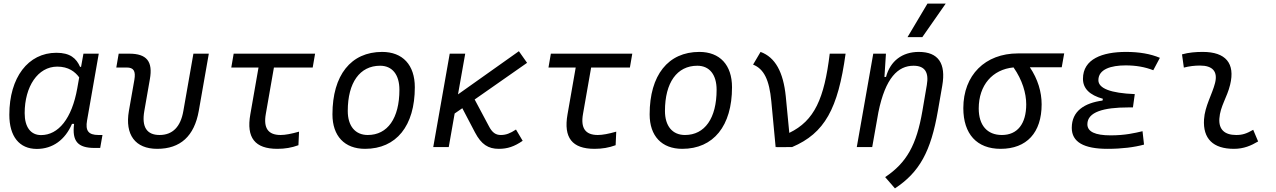

<svg xmlns="http://www.w3.org/2000/svg" viewBox="-20 -815 7071 1064"><path d="M429.2 -444.3H423.8C402.8 -492.2 368.7 -522.5 292.5 -522.5C135.7 -522.5 31.7 -385.3 31.7 -179.2C31.7 -59.1 86.9 10.3 184.1 10.3C271.5 10.3 340.8 -39.6 378.9 -128.4H390.6C378.4 -32.7 410.6 4.9 504.4 4.9H535.2L547.9 -66.9H525.9C469.2 -66.9 452.6 -91.3 462.4 -147L527.3 -517.6H442.4ZM297.4 -445.8C359.4 -445.8 396 -417.5 418.9 -386.2L408.2 -325.7C378.4 -157.7 303.7 -66.4 207.5 -66.4C150.4 -66.4 116.7 -110.4 116.7 -188C116.7 -335 189.5 -445.8 297.4 -445.8Z M851.1 9.8C979.5 9.8 1056.6 -60.5 1081.5 -200.2L1137.2 -517.6H1051.8L996.1 -200.2C981 -111.8 936 -66.9 864.3 -66.9C793 -66.9 764.2 -111.8 779.8 -200.2L810.5 -376C828.1 -474.1 793.5 -517.6 696.3 -517.6H637.7L624.5 -440.9H682.1C720.7 -440.9 732.9 -421.4 724.6 -372.6L694.3 -200.2C671.4 -68.4 729.5 9.8 851.1 9.8Z M1517.1 9.8C1559.1 9.8 1596.7 3.4 1633.8 -10.3L1637.2 -85.4C1594.2 -73.2 1561 -66.9 1535.2 -66.9C1465.8 -66.9 1439 -105 1453.1 -184.1L1498 -440.9H1712.9L1726.1 -517.6H1274.9L1261.7 -440.9H1412.6L1367.2 -181.2C1344.2 -51.8 1392.6 9.8 1517.1 9.8Z M2002.9 9.8C2176.3 9.8 2278.8 -117.2 2278.8 -331.5C2278.8 -455.1 2211.4 -527.3 2097.7 -527.3C1924.8 -527.3 1822.3 -398.4 1822.3 -181.2C1822.3 -61 1889.6 9.8 2002.9 9.8ZM2018.1 -66.9C1948.7 -66.9 1907.2 -116.2 1907.2 -200.2C1907.2 -357.4 1974.1 -450.7 2086.4 -450.7C2154.3 -450.7 2193.4 -400.9 2193.4 -317.4C2193.4 -159.7 2127.9 -66.9 2018.1 -66.9Z M2380.9 0H2466.8L2499.5 -186L2542 -215.3L2612.3 -81.1C2647.5 -14.2 2686 9.8 2744.1 9.8C2792.5 9.8 2830.1 -2.9 2876.5 -34.7L2839.4 -97.2C2807.1 -75.7 2783.7 -66.9 2755.4 -66.9C2727.1 -66.9 2707.5 -80.1 2689 -116.2L2610.4 -263.7L2900.9 -466.8L2855.5 -531.2L2518.1 -292L2558.1 -517.6H2472.2Z M3274.9 9.8C3316.9 9.8 3354.5 3.4 3391.6 -10.3L3395 -85.4C3352.1 -73.2 3318.8 -66.9 3293 -66.9C3223.6 -66.9 3196.8 -105 3210.9 -184.1L3255.9 -440.9H3470.7L3483.9 -517.6H3032.7L3019.5 -440.9H3170.4L3125 -181.2C3102.1 -51.8 3150.4 9.8 3274.9 9.8Z M3760.7 9.8C3934.1 9.8 4036.6 -117.2 4036.6 -331.5C4036.6 -455.1 3969.2 -527.3 3855.5 -527.3C3682.6 -527.3 3580.1 -398.4 3580.1 -181.2C3580.1 -61 3647.5 9.8 3760.7 9.8ZM3775.9 -66.9C3706.5 -66.9 3665 -116.2 3665 -200.2C3665 -357.4 3731.9 -450.7 3844.2 -450.7C3912.1 -450.7 3951.2 -400.9 3951.2 -317.4C3951.2 -159.7 3885.7 -66.9 3775.9 -66.9Z M4278.3 0.5 4283.7 -1.5 4282.2 0.5 4369.6 0C4550.3 -76.7 4624 -212.4 4666 -517.6H4578.1C4547.9 -268.6 4493.7 -146 4354 -78.6L4334.5 -281.2C4320.8 -415.5 4276.4 -497.6 4194.8 -527.3L4153.3 -457C4213.4 -433.1 4243.2 -373 4254.4 -253.4Z M4728 0H4813.5L4847.7 -192.9C4886.7 -384.8 4957 -450.7 5042.5 -450.7C5105 -450.7 5128.4 -414.6 5116.2 -344.2L5091.8 -201.2C5059.1 -10.7 5004.4 86.4 4885.3 166.5L4939.5 229C5075.7 139.2 5138.7 24.4 5177.7 -202.1L5201.7 -340.3C5223.1 -463.4 5180.2 -527.3 5071.8 -527.3C4980 -527.3 4913.6 -477.1 4890.1 -388.7H4881.3L4889.6 -517.6H4819.3ZM5009.3 -609.4H5091.3L5220.7 -794.9H5119.6Z M5524.9 9.8C5669.9 9.8 5752.4 -80.1 5752.4 -236.8C5752.4 -305.7 5731.4 -376.5 5687 -442.4H5863.8L5877.4 -519H5621.6C5439 -519 5318.4 -398.4 5318.4 -215.8C5318.4 -72.3 5393.6 9.8 5524.9 9.8ZM5596.7 -441.4C5645.5 -371.6 5667 -298.3 5667 -236.8C5667 -128.9 5618.2 -66.9 5532.2 -66.9C5450.7 -66.9 5403.8 -120.6 5403.8 -213.9C5403.8 -342.8 5479.5 -430.2 5596.7 -441.4Z M6117.7 9.8C6197.8 9.8 6266.1 1 6319.8 -13.7L6311.5 -87.9C6267.6 -77.6 6215.3 -64.9 6134.8 -64.9C6048.3 -64.9 6005.9 -85.4 6005.9 -126.5C6005.9 -194.3 6095.7 -219.7 6232.4 -219.7H6258.3L6268.6 -293.5C6134.3 -298.8 6066.9 -325.2 6066.9 -370.6C6066.9 -432.1 6138.2 -452.6 6217.8 -452.6C6274.9 -452.6 6325.2 -443.8 6371.1 -425.8L6407.7 -494.6C6355.5 -516.6 6293 -527.3 6220.2 -527.3C6089.4 -527.3 5981.4 -488.3 5981.4 -378.4C5981.4 -324.7 6018.1 -288.1 6091.8 -267.6L6089.8 -257.8C5990.2 -244.1 5919.4 -200.2 5919.4 -106.4C5919.4 -28.3 5985.4 9.8 6117.7 9.8Z M6924.8 -95.7C6888.2 -74.7 6865.7 -66.9 6830.6 -66.9C6765.6 -66.9 6733.4 -98.1 6737.3 -157.7C6741.7 -225.6 6780.3 -275.4 6796.9 -345.2C6826.2 -464.4 6772 -527.3 6645.5 -527.3C6606.9 -527.3 6568.4 -524.4 6530.3 -513.7L6540.5 -440.4C6570.3 -448.2 6600.1 -451.7 6629.9 -451.7C6700.2 -451.7 6729.5 -418.5 6713.4 -355C6698.2 -293.9 6656.7 -226.1 6652.3 -153.3C6645.5 -46.4 6702.6 9.8 6817.9 9.8C6873 9.8 6913.6 -8.3 6952.1 -31.2Z"/></svg>

Font: Cascadia Mono NF SemiLight
Style: Italic
Weight: 350
Italic angle: -10°
Monospace: yes
Designer: Aaron Bell
Foundry: Saja Typeworks
Version: Version 2404.023